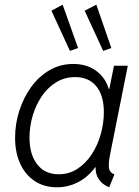

<svg xmlns="http://www.w3.org/2000/svg" viewBox="-20 -798 600 826"><path d="M225.1 7.8Q169.9 7.8 129.4 -19Q88.9 -45.9 66.9 -93.8Q44.9 -141.6 44.9 -205.1Q44.9 -265.1 63 -321.5Q81.1 -377.9 114 -423.6Q147 -469.2 193.1 -496.1Q239.3 -522.9 295.4 -522.9Q355.5 -522.9 396.5 -491.2Q437.5 -459.5 449.7 -408.2L428.2 -416H476.1L447.3 -399.9L470.2 -515.1H529.8L453.1 -130.9Q446.8 -99.6 448.5 -78.1Q450.2 -56.6 472.2 -47.4L449.7 7.8Q428.2 -1 414.3 -15.6Q400.4 -30.3 394.8 -49.1Q389.2 -67.9 393.1 -89.8L413.1 -78.1H369.1L406.7 -104Q373 -47.4 325.9 -19.8Q278.8 7.8 225.1 7.8ZM232.4 -48.3Q277.8 -48.3 313.7 -72Q349.6 -95.7 375 -134.8Q400.4 -173.8 413.6 -221.2Q426.8 -268.6 426.8 -315.4Q426.8 -387.2 394.3 -426.8Q361.8 -466.3 303.7 -466.3Q258.3 -466.3 221.9 -444.1Q185.5 -421.9 159.9 -384.3Q134.3 -346.7 120.6 -300.3Q106.9 -253.9 106.9 -205.6Q106.9 -133.8 139.9 -91.1Q172.9 -48.3 232.4 -48.3ZM280.8 -579.1 201.2 -752 249.5 -777.8 315.9 -591.3ZM423.8 -579.1 344.2 -752 394.5 -777.8 459 -591.3Z"/></svg>

Font: Reddit Sans Light
Style: Italic
Weight: 300
Italic angle: -11.25°
Designer: Stephen Hutchings
Version: Version 1.013